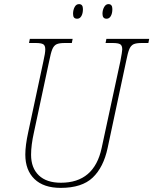

<svg xmlns="http://www.w3.org/2000/svg" viewBox="-20 -903 745 933"><path d="M103 -152Q103 -196 117 -260L191 -606Q200 -645 200 -663Q200 -682 190 -688Q180 -694 154 -694H121L125 -714H333L329 -694H294Q268 -694 255 -688Q242 -682 234.5 -664.5Q227 -647 219 -606L145 -260Q131 -198 131 -151Q131 -87 168.5 -51Q206 -15 276 -15Q438 -15 474 -184L565 -606Q574 -653 574 -663Q574 -682 564 -688Q554 -694 528 -694H493L497 -714H705L701 -694H668Q642 -694 629 -688Q616 -682 608.5 -664.5Q601 -647 593 -606L503 -184Q483 -90 430.5 -40Q378 10 275 10Q192 10 147.5 -33Q103 -76 103 -152ZM335 -836Q335 -854 342.5 -868.5Q350 -883 364 -883Q383 -883 383 -859Q383 -838 375.5 -825Q368 -812 355 -812Q345 -812 340 -817.5Q335 -823 335 -836ZM478 -836Q478 -854 486 -868.5Q494 -883 507 -883Q526 -883 526 -859Q526 -838 518.5 -825Q511 -812 498 -812Q478 -812 478 -836Z"/></svg>

Font: Noto Serif NarrowThin
Style: Italic
Weight: 250
Width: 4
Italic angle: -12°
Designer: Monotype Design Team
Foundry: Monotype Imaging Inc.
Version: Version 1.001